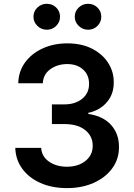

<svg xmlns="http://www.w3.org/2000/svg" viewBox="-20 -961 692 991"><path d="M325.6 9.9Q248.9 9.9 189.5 -16.3Q130 -42.6 95.3 -89.5Q60.7 -136.4 58.9 -197.8H192.5Q195 -153.4 232.8 -127Q270.6 -100.5 325.3 -100.5Q383.5 -100.5 421.2 -130.5Q458.8 -160.5 458.5 -208.8Q458.8 -258.2 419.9 -289.4Q381 -320.7 312.1 -320.7H247.9V-422.2H312.1Q368.6 -422.2 404.3 -451.3Q440 -480.5 439.6 -528.1Q440 -573.9 408.9 -602.1Q377.8 -630.3 327.1 -630.3Q276.6 -630.3 239.7 -603.7Q202.8 -577.1 201 -531.2H74.2Q75.6 -592.3 109.4 -638.7Q143.1 -685 200.1 -711.1Q257.1 -737.2 327.8 -737.2Q400.6 -737.2 454.4 -710Q508.2 -682.9 537.8 -637.1Q567.5 -591.3 567.1 -535.9Q567.5 -474.8 531.2 -433.1Q495 -391.3 435.7 -378.6V-372.9Q512.1 -361.9 553.3 -316.1Q594.5 -270.2 594.1 -202.1Q594.5 -140.6 559.7 -92.7Q524.9 -44.7 464.1 -17.4Q403.4 9.9 325.6 9.9ZM221.6 -807.5Q193.5 -807.5 173.1 -827.4Q152.7 -847.3 152.7 -874.3Q152.7 -902.7 173.1 -922.1Q193.5 -941.4 221.6 -941.4Q250.4 -941.4 270.1 -922.1Q289.8 -902.7 289.8 -874.3Q289.8 -847.3 270.1 -827.4Q250.4 -807.5 221.6 -807.5ZM434.7 -807.5Q406.6 -807.5 386.2 -827.4Q365.8 -847.3 365.8 -874.3Q365.8 -902.7 386.2 -922.1Q406.6 -941.4 434.7 -941.4Q463.4 -941.4 483.1 -922.1Q502.8 -902.7 502.8 -874.3Q502.8 -847.3 483.1 -827.4Q463.4 -807.5 434.7 -807.5Z"/></svg>

Font: Inter Zeller Semi Bold
Style: Regular
Weight: 600
Designer: Rasmus Andersson; Joe Bland
Foundry: zeller
Version: Version 3.015;git-dec3a8cb1